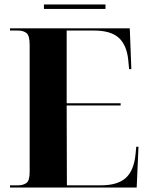

<svg xmlns="http://www.w3.org/2000/svg" viewBox="-20 -841 668 861"><path d="M25 0H593L601 -183H591L588 -151Q581 -77 544.5 -43.5Q508 -10 433 -10H280L279 -368H521V-378H279V-704H402Q476 -704 512 -672Q548 -640 555 -573L559 -531H569L562 -714H25V-704H62Q84 -704 98.5 -693Q113 -682 113 -639V-70Q113 -30 98 -20Q83 -10 62 -10H25ZM177 -801V-821H453V-801Z"/></svg>

Font: Noto Serif Display SemiCondensed Extra
Style: Regular
Weight: 800
Width: 4
Designer: Monotype Design Team
Foundry: Monotype Imaging Inc.
Version: Version 1.900